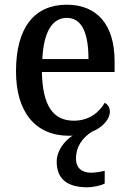

<svg xmlns="http://www.w3.org/2000/svg" viewBox="-20 -567 551 816"><path d="M351 229C372 229 406 223 425 213V159C403 164 384 167 367 167C330 167 303 149 303 107C303 54 332 18 370 -7C408 -21 447 -56 447 -93C447 -112 436 -125 425 -130C402 -90 359 -54 294 -54C206 -54 161 -117 158 -261H467V-307C467 -465 390 -547 264 -547C127 -547 48 -451 48 -264C48 -91 130 10 274 10C279 10 284 10 289 9C252 33 221 75 221 120C221 196 269 229 351 229ZM356 -316H160C165 -429 201 -491 264 -491C331 -491 356 -421 356 -316Z"/></svg>

Font: Noto Serif Bengali SemiCondensed
Style: Regular
Weight: 400
Width: 4
Designer: Juan Bruce, Universal Thirst, Indian Type Foundry and the Monotype Design Team.
Foundry: Monotype Imaging Inc.
Version: Version 2.003